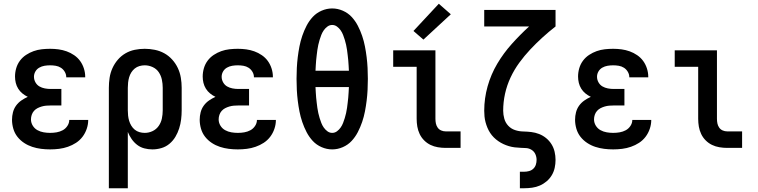

<svg xmlns="http://www.w3.org/2000/svg" viewBox="-20 -788 4040 1023"><path d="M247 8Q223 8 199 5Q175 2 152 -5.5Q129 -13 108.5 -26.5Q88 -40 73 -59Q58 -78 51 -102Q44 -126 44 -150Q44 -170 49 -189.5Q54 -209 65.5 -225Q77 -241 93.5 -252.5Q110 -264 128 -272Q113 -279 99.5 -290Q86 -301 77 -315.5Q68 -330 64 -346.5Q60 -363 60 -380Q60 -403 66.5 -425Q73 -447 86.5 -465Q100 -483 119 -495.5Q138 -508 159 -515.5Q180 -523 202.5 -525.5Q225 -528 247 -528Q270 -528 292 -525Q314 -522 335 -514.5Q356 -507 375 -494Q394 -481 407 -463Q420 -445 427 -423Q434 -401 434 -379Q434 -378 434 -377.5Q434 -377 434 -376H333Q333 -376 333 -376.5Q333 -377 333 -377Q333 -392 325 -405.5Q317 -419 304.5 -427Q292 -435 277 -437.5Q262 -440 247 -440Q232 -440 217 -437.5Q202 -435 189 -427.5Q176 -420 168.5 -407Q161 -394 161 -379Q161 -363 169 -349Q177 -335 190 -327.5Q203 -320 218.5 -317Q234 -314 250 -314H307V-226H250Q238 -226 226 -225Q214 -224 202 -220.5Q190 -217 179.5 -211.5Q169 -206 161 -197Q153 -188 149 -176Q145 -164 145 -152Q145 -134 154.5 -118.5Q164 -103 179.5 -94.5Q195 -86 212.5 -83Q230 -80 247 -80Q265 -80 282 -83Q299 -86 314 -94Q329 -102 339 -117Q349 -132 349 -149Q349 -149 349 -149Q349 -149 349 -149H450Q450 -149 450 -149Q450 -149 450 -149Q450 -125 442 -101.5Q434 -78 419.5 -59Q405 -40 385 -27Q365 -14 342 -6Q319 2 295 5Q271 8 247 8Z M560 215V-320Q560 -347 564 -373.5Q568 -400 579 -424.5Q590 -449 607.5 -469.5Q625 -490 648 -503.5Q671 -517 697.5 -522.5Q724 -528 751 -528Q778 -528 805 -522.5Q832 -517 855.5 -504Q879 -491 897.5 -470.5Q916 -450 927.5 -425.5Q939 -401 943.5 -374Q948 -347 948 -320V-200Q948 -176 945 -151.5Q942 -127 934.5 -103.5Q927 -80 914.5 -59Q902 -38 883 -22Q864 -6 840 1Q816 8 792 8Q770 8 749 2.5Q728 -3 711 -16Q694 -29 681.5 -47Q669 -65 661 -85V215ZM751 -80Q773 -80 793 -89.5Q813 -99 825.5 -117Q838 -135 842.5 -156.5Q847 -178 847 -200V-320Q847 -342 842.5 -363.5Q838 -385 826 -403Q814 -421 793.5 -430.5Q773 -440 751 -440Q737 -440 723 -436Q709 -432 698 -423Q687 -414 679.5 -402Q672 -390 668 -376Q664 -362 662.5 -348Q661 -334 661 -320V-200Q661 -186 662.5 -172Q664 -158 668 -144.5Q672 -131 679.5 -118.5Q687 -106 698 -97Q709 -88 723 -84Q737 -80 751 -80Z M1247 8Q1223 8 1199 5Q1175 2 1152 -5.5Q1129 -13 1108.5 -26.5Q1088 -40 1073 -59Q1058 -78 1051 -102Q1044 -126 1044 -150Q1044 -170 1049 -189.5Q1054 -209 1065.5 -225Q1077 -241 1093.5 -252.5Q1110 -264 1128 -272Q1113 -279 1099.5 -290Q1086 -301 1077 -315.5Q1068 -330 1064 -346.5Q1060 -363 1060 -380Q1060 -403 1066.5 -425Q1073 -447 1086.5 -465Q1100 -483 1119 -495.5Q1138 -508 1159 -515.5Q1180 -523 1202.5 -525.5Q1225 -528 1247 -528Q1270 -528 1292 -525Q1314 -522 1335 -514.5Q1356 -507 1375 -494Q1394 -481 1407 -463Q1420 -445 1427 -423Q1434 -401 1434 -379Q1434 -378 1434 -377.5Q1434 -377 1434 -376H1333Q1333 -376 1333 -376.5Q1333 -377 1333 -377Q1333 -392 1325 -405.5Q1317 -419 1304.5 -427Q1292 -435 1277 -437.5Q1262 -440 1247 -440Q1232 -440 1217 -437.5Q1202 -435 1189 -427.5Q1176 -420 1168.5 -407Q1161 -394 1161 -379Q1161 -363 1169 -349Q1177 -335 1190 -327.5Q1203 -320 1218.5 -317Q1234 -314 1250 -314H1307V-226H1250Q1238 -226 1226 -225Q1214 -224 1202 -220.5Q1190 -217 1179.5 -211.5Q1169 -206 1161 -197Q1153 -188 1149 -176Q1145 -164 1145 -152Q1145 -134 1154.5 -118.5Q1164 -103 1179.5 -94.5Q1195 -86 1212.5 -83Q1230 -80 1247 -80Q1265 -80 1282 -83Q1299 -86 1314 -94Q1329 -102 1339 -117Q1349 -132 1349 -149Q1349 -149 1349 -149Q1349 -149 1349 -149H1450Q1450 -149 1450 -149Q1450 -149 1450 -149Q1450 -125 1442 -101.5Q1434 -78 1419.5 -59Q1405 -40 1385 -27Q1365 -14 1342 -6Q1319 2 1295 5Q1271 8 1247 8Z M1750 8Q1721 8 1693.5 -4Q1666 -16 1646.5 -37Q1627 -58 1613.5 -84Q1600 -110 1590.5 -138Q1581 -166 1575.5 -194.5Q1570 -223 1566.5 -251.5Q1563 -280 1561.5 -309Q1560 -338 1560 -368Q1560 -397 1561.5 -426Q1563 -455 1566.5 -483.5Q1570 -512 1575.5 -540.5Q1581 -569 1590.5 -597Q1600 -625 1613.5 -651Q1627 -677 1646.5 -698Q1666 -719 1693.5 -731Q1721 -743 1750 -743Q1779 -743 1806.5 -731Q1834 -719 1853.5 -698Q1873 -677 1886.5 -651Q1900 -625 1909.5 -597Q1919 -569 1924.5 -540.5Q1930 -512 1933.5 -483.5Q1937 -455 1938.5 -426Q1940 -397 1940 -368Q1940 -338 1938.5 -309Q1937 -280 1933.5 -251.5Q1930 -223 1924.5 -194.5Q1919 -166 1909.5 -138Q1900 -110 1886.5 -84Q1873 -58 1853.5 -37Q1834 -16 1806.5 -4Q1779 8 1750 8ZM1839 -411Q1838 -425 1837.5 -439Q1837 -453 1835.5 -467Q1834 -481 1832.5 -494.5Q1831 -508 1829 -522Q1827 -536 1824 -549.5Q1821 -563 1817 -576Q1813 -589 1808 -602Q1803 -615 1795 -626.5Q1787 -638 1775.5 -646.5Q1764 -655 1750 -655Q1736 -655 1724.5 -646.5Q1713 -638 1705 -626.5Q1697 -615 1692 -602Q1687 -589 1683 -576Q1679 -563 1676 -549.5Q1673 -536 1671 -522Q1669 -508 1667.5 -494.5Q1666 -481 1664.5 -467Q1663 -453 1662.5 -439Q1662 -425 1661 -411ZM1750 -80Q1764 -80 1775.5 -88.5Q1787 -97 1795 -108.5Q1803 -120 1808 -133Q1813 -146 1817 -159Q1821 -172 1824 -185.5Q1827 -199 1829 -213Q1831 -227 1832.5 -240.5Q1834 -254 1835.5 -268Q1837 -282 1837.5 -296Q1838 -310 1839 -324H1661Q1662 -310 1662.5 -296Q1663 -282 1664.5 -268Q1666 -254 1667.5 -240.5Q1669 -227 1671 -213Q1673 -199 1676 -185.5Q1679 -172 1683 -159Q1687 -146 1692 -133Q1697 -120 1705 -108.5Q1713 -97 1724.5 -88.5Q1736 -80 1750 -80Z M2354 0Q2334 0 2313 -3.5Q2292 -7 2273.5 -16Q2255 -25 2240 -40Q2225 -55 2216 -74Q2207 -93 2203.5 -113.5Q2200 -134 2200 -155V-432H2075V-520H2300V-155Q2300 -142 2302.5 -130Q2305 -118 2312 -108Q2319 -98 2330.5 -93Q2342 -88 2354 -88H2434V0ZM2236 -577 2183 -623 2318 -768 2382 -712Z M2750 215V127H2773Q2786 127 2799 123.5Q2812 120 2821.5 111Q2831 102 2835 89.5Q2839 77 2839 64Q2839 48 2832.5 33.5Q2826 19 2812.5 10.5Q2799 2 2783.5 1Q2768 0 2752.5 -0.5Q2737 -1 2721.5 -3Q2706 -5 2691 -9.5Q2676 -14 2662 -20.5Q2648 -27 2635 -36Q2622 -45 2611 -56Q2600 -67 2591.5 -80Q2583 -93 2577 -107.5Q2571 -122 2567 -137Q2563 -152 2561.5 -167.5Q2560 -183 2560 -198Q2560 -264 2578 -328Q2596 -392 2629.5 -448.5Q2663 -505 2707 -554Q2751 -603 2799 -647H2560V-735H2940V-647Q2904 -619 2870 -588Q2836 -557 2805 -524Q2774 -491 2747 -454Q2720 -417 2700.5 -375.5Q2681 -334 2671 -289Q2661 -244 2661 -198Q2661 -177 2667 -155.5Q2673 -134 2688 -118Q2703 -102 2724 -95Q2745 -88 2767 -87.5Q2789 -87 2810.5 -84.5Q2832 -82 2852.5 -74Q2873 -66 2890 -52Q2907 -38 2918.5 -19.5Q2930 -1 2935 20.5Q2940 42 2940 64Q2940 85 2935.5 106Q2931 127 2920 145.5Q2909 164 2892.5 178Q2876 192 2856.5 200.5Q2837 209 2815.5 212Q2794 215 2773 215Z M3247 8Q3223 8 3199 5Q3175 2 3152 -5.5Q3129 -13 3108.5 -26.5Q3088 -40 3073 -59Q3058 -78 3051 -102Q3044 -126 3044 -150Q3044 -170 3049 -189.5Q3054 -209 3065.5 -225Q3077 -241 3093.5 -252.5Q3110 -264 3128 -272Q3113 -279 3099.5 -290Q3086 -301 3077 -315.5Q3068 -330 3064 -346.5Q3060 -363 3060 -380Q3060 -403 3066.5 -425Q3073 -447 3086.5 -465Q3100 -483 3119 -495.5Q3138 -508 3159 -515.5Q3180 -523 3202.5 -525.5Q3225 -528 3247 -528Q3270 -528 3292 -525Q3314 -522 3335 -514.5Q3356 -507 3375 -494Q3394 -481 3407 -463Q3420 -445 3427 -423Q3434 -401 3434 -379Q3434 -378 3434 -377.5Q3434 -377 3434 -376H3333Q3333 -376 3333 -376.5Q3333 -377 3333 -377Q3333 -392 3325 -405.5Q3317 -419 3304.5 -427Q3292 -435 3277 -437.5Q3262 -440 3247 -440Q3232 -440 3217 -437.5Q3202 -435 3189 -427.5Q3176 -420 3168.5 -407Q3161 -394 3161 -379Q3161 -363 3169 -349Q3177 -335 3190 -327.5Q3203 -320 3218.5 -317Q3234 -314 3250 -314H3307V-226H3250Q3238 -226 3226 -225Q3214 -224 3202 -220.5Q3190 -217 3179.5 -211.5Q3169 -206 3161 -197Q3153 -188 3149 -176Q3145 -164 3145 -152Q3145 -134 3154.5 -118.5Q3164 -103 3179.5 -94.5Q3195 -86 3212.5 -83Q3230 -80 3247 -80Q3265 -80 3282 -83Q3299 -86 3314 -94Q3329 -102 3339 -117Q3349 -132 3349 -149Q3349 -149 3349 -149Q3349 -149 3349 -149H3450Q3450 -149 3450 -149Q3450 -149 3450 -149Q3450 -125 3442 -101.5Q3434 -78 3419.5 -59Q3405 -40 3385 -27Q3365 -14 3342 -6Q3319 2 3295 5Q3271 8 3247 8Z M3854 0Q3834 0 3813 -3.5Q3792 -7 3773.5 -16Q3755 -25 3740 -40Q3725 -55 3716 -74Q3707 -93 3703.5 -113.5Q3700 -134 3700 -155V-432H3575V-520H3800V-155Q3800 -142 3802.5 -130Q3805 -118 3812 -108Q3819 -98 3830.5 -93Q3842 -88 3854 -88H3934V0Z"/></svg>

Font: Iosevka SS04 Semibold
Style: Regular
Weight: 600
Monospace: yes
Designer: Belleve Invis
Foundry: Belleve Invis
Version: Version 19.0.0; ttfautohint (v1.8.4)